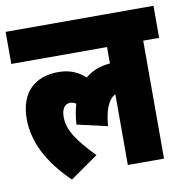

<svg xmlns="http://www.w3.org/2000/svg" viewBox="-74 -694 761 784"><g transform="rotate(-10 306.5 -301.5)"><path d="M0 -489H397V-421C357 -418 322 -405 294 -381C261 -410 228 -423 182 -423C87 -423 23 -367 23 -257C23 -162 69 -71 162 19L278 -62C206 -136 173 -184 173 -238C173 -270 185 -291 209 -291C218 -291 226 -288 233 -283C226 -258 221 -230 219 -199L345 -170C350 -237 368 -280 397 -293V0H547V-489H613V-622H0Z"/></g></svg>

Font: Noto Sans Devanagari ExtraCondensed Black
Style: Regular
Weight: 900
Width: 2
Designer: Jelle Bosma - Monotype Design Team
Foundry: Monotype Imaging Inc.
Version: Version 2.004